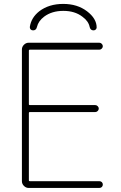

<svg xmlns="http://www.w3.org/2000/svg" viewBox="-20 -971 612 971"><path d="M126 -58.6Q126 -54.7 130.9 -54.7H482.4Q490.2 -54.7 495.1 -49.8Q500 -44.9 500 -37.6Q500 -30.3 495.1 -25.4Q490.2 -20.5 482.4 -20.5H125Q111.3 -20.5 101.1 -30.8Q90.8 -41 90.8 -54.7V-720.7Q90.8 -734.4 101.1 -744.6Q111.3 -754.9 125 -754.9H482.4Q489.3 -754.9 494.6 -749.5Q500 -744.1 500 -737.3Q500 -730.5 494.6 -725.1Q489.3 -719.7 482.4 -719.7H130.9Q126 -719.7 126 -714.8V-443.4Q126 -439.5 130.9 -439.5H461.9Q468.8 -439.5 474.1 -434.1Q479.5 -428.7 479.5 -421.9Q479.5 -415 474.1 -409.7Q468.8 -404.3 461.9 -404.3H130.9Q126 -404.3 126 -400.4ZM468.8 -832Q468.8 -827.1 464.8 -822.3Q460 -817.4 453.1 -817.4Q437.5 -817.4 433.6 -834Q427.7 -864.3 396.5 -886.7Q358.4 -916 300.3 -916Q242.2 -916 203.1 -886.7Q173.8 -864.3 167 -835Q163.1 -817.4 147.5 -817.4Q139.6 -817.4 134.8 -822.3Q130.9 -827.1 130.9 -833Q130.9 -834 130.9 -835Q137.7 -881.8 178.7 -914.1Q227.5 -951.2 299.8 -951.2Q371.1 -951.2 419.9 -914.1Q468.8 -877 468.8 -832Z"/></svg>

Font: Gen Jyuu Gothic ExtraLight
Style: Regular
Weight: 100
Designer: [Source Han Sans]
Ryoko NISHIZUKA  (kana & ideographs); Paul D. Hunt (Latin, Greek & Cyrillic); Wenlong ZHANG  (bopomofo
Version: Version 1.002.20150607